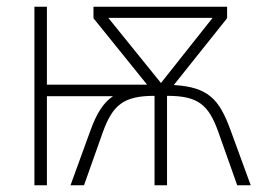

<svg xmlns="http://www.w3.org/2000/svg" viewBox="-20 -549 766 569"><path d="M653 -529H257V-495L416 -298H119V-529H82V0H119V-264H315C285 -244 266 -211 249 -165L189 0H229L285 -158C314 -237 345 -265 438 -265V0H475V-265C567 -265 598 -239 627 -158L683 0H723L663 -164C630 -254 598 -291 495 -297L653 -495ZM610 -496 457 -303 301 -496Z"/></svg>

Font: Noto Sans SemiCondensed ExtraLight
Style: Regular
Weight: 200
Width: 4
Designer: Monotype Design Team
Foundry: Monotype Imaging Inc.
Version: Version 2.013